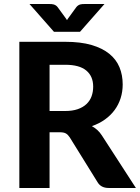

<svg xmlns="http://www.w3.org/2000/svg" viewBox="-20 -933 694 953"><path d="M303 -382Q339.5 -382 366 -391.2Q392.5 -400.5 409.5 -416.8Q426.5 -433 434.5 -455Q442.5 -477 442.5 -503Q442.5 -554.5 408.2 -583Q374 -611.5 304 -611.5H226V-382ZM654.5 0H519Q481 0 464 -29L326 -251.5Q317.5 -264.5 307.2 -270.5Q297 -276.5 277 -276.5H226V0H76V-725.5H304Q380 -725.5 434 -709.8Q488 -694 522.5 -666Q557 -638 573 -599.2Q589 -560.5 589 -514Q589 -478 578.8 -445.8Q568.5 -413.5 549 -387Q529.5 -360.5 501 -340Q472.5 -319.5 436 -307Q450.5 -299 463 -287.8Q475.5 -276.5 485.5 -261ZM498.5 -913 377 -775H248L126.5 -913H226.5Q230.5 -913 235.5 -912.8Q240.5 -912.5 246 -911Q251.5 -909.5 256.8 -906.2Q262 -903 266.5 -897L304.5 -845Q307 -842 308.8 -839Q310.5 -836 312.5 -833Q314.5 -836 316.2 -839Q318 -842 320.5 -845L358 -896.5Q362.5 -902.5 367.8 -906Q373 -909.5 378.5 -911Q384 -912.5 389.2 -912.8Q394.5 -913 398.5 -913Z"/></svg>

Font: LatoLatin Heavy
Style: Regular
Weight: 800
Designer: Lukasz Dziedzic with Adam Twardoch and Botio Nikoltchev
Foundry: tyPoland Lukasz Dziedzic
Version: Version 2.015; 2015-08-06; http://www.latofonts.com/